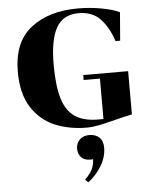

<svg xmlns="http://www.w3.org/2000/svg" viewBox="-66 -766 922 1163"><g transform="rotate(-5 395.0 -184.5)"><path d="M516 -31H548V-277H449V-307H722V-44Q700 -40 669.5 -32.5Q639 -25 623 -21Q557 -4 517.5 4Q478 12 444 12Q337 12 250 -24.5Q163 -61 109.5 -144Q56 -227 56 -360Q56 -541 165 -626.5Q274 -712 452 -712Q526 -712 595.5 -699Q665 -686 704 -667L690 -495H662Q634 -580 585.5 -631.5Q537 -683 453 -683Q358 -683 317 -608.5Q276 -534 276 -386Q276 -258 299 -180.5Q322 -103 374.5 -67Q427 -31 516 -31ZM449 207Q411 207 392 186.5Q373 166 373 134Q373 102 394.5 80Q416 58 453 58Q492 58 514.5 79.5Q537 101 537 142Q537 198 505 251.5Q473 305 423 343L405 326Q438 292 450.5 266Q463 240 464 206Q459 207 449 207Z"/></g></svg>

Font: Chonburi
Style: Regular
Weight: 400
Designer: Thanarat Vachiruckul and Stawix Ruecha
Foundry: Cadson Demak & Katatrad
Version: Version 1.000